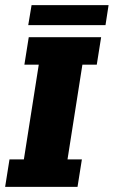

<svg xmlns="http://www.w3.org/2000/svg" viewBox="-20 -728 443 748"><path d="M0 0 17 -107H73L131 -476H75L92 -583H374L357 -476H301L243 -107H299L282 0ZM90 -630 103 -708H403L391 -630Z"/></svg>

Font: Rokkitt SemiBold ExtraBold
Style: Italic
Weight: 800
Italic angle: -9°
Version: Version 3.103